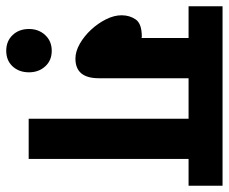

<svg xmlns="http://www.w3.org/2000/svg" viewBox="-79 -583 734 616"><g transform="rotate(90 288.0 -275.0)"><path d="M231 -513V-225Q231 -150 168 -150Q145 -150 120.5 -164Q96 -178 75.5 -200Q55 -222 42 -248Q29 -274 29 -298Q29 -324 42.5 -343.5Q56 -363 98 -363L102 -362V-513H0V-622H576V-513H490V0H361V-513ZM73 -1Q73 -32 92.5 -53Q112 -74 143 -74Q174 -74 193 -53Q212 -32 212 -1Q212 31 193 51.5Q174 72 143 72Q112 72 92.5 51.5Q73 31 73 -1Z"/></g></svg>

Font: Noto Sans SemiCondensed
Style: Bold
Weight: 700
Width: 4
Designer: Monotype Design Team
Foundry: Monotype Imaging Inc.
Version: Version 2.013; ttfautohint (v1.8.4.7-5d5b)